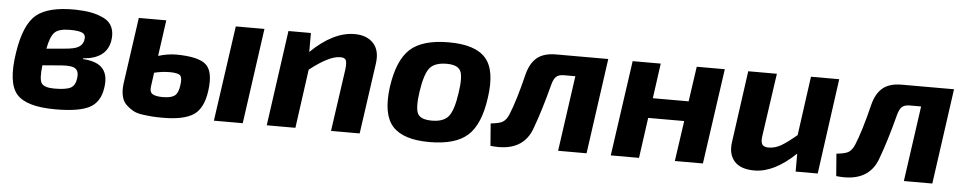

<svg xmlns="http://www.w3.org/2000/svg" viewBox="-35 -741 4967 988"><g transform="rotate(5 2448.5 -247.0)"><path d="M384 -261 383 -257Q457 -253 486.5 -218Q516 -183 505 -117Q494 -44 439.5 -15.5Q385 13 264 13Q113 13 63 -45.5Q13 -104 37 -259Q59 -406 121 -457.5Q183 -509 323 -507Q369 -506 403.5 -499.5Q438 -493 469.5 -478Q501 -463 514 -433.5Q527 -404 520 -362Q503 -270 384 -261ZM191 -294 282 -302Q334 -306 354.5 -317.5Q375 -329 381 -351Q388 -380 370.5 -390.5Q353 -401 303 -401Q246 -401 224.5 -379Q203 -357 191 -294ZM277 -215 178 -207Q169 -134 183.5 -113.5Q198 -93 250 -93Q309 -93 333 -105.5Q357 -118 362 -155Q367 -191 349 -205Q331 -219 277 -215Z M1300 -493 1231 0H1082L1152 -493ZM793 -493 767 -307Q815 -322 861 -322Q976 -321 1014.5 -285.5Q1053 -250 1040 -152Q1028 -60 978 -26Q928 8 819 8Q787 8 765.5 6.5Q744 5 714 1Q684 -3 665 -13.5Q646 -24 628.5 -40.5Q611 -57 604.5 -84Q598 -111 602 -147L651 -493ZM754 -219 744 -146Q740 -118 756.5 -108Q773 -98 809 -98Q852 -98 870.5 -112Q889 -126 894 -166Q900 -205 888.5 -217Q877 -229 834 -229Q795 -229 754 -219Z M1540 -493V-395Q1655 -507 1765 -507Q1828 -507 1862 -470.5Q1896 -434 1887 -367L1835 0H1687L1733 -323Q1737 -359 1730 -371Q1723 -383 1699 -382Q1643 -381 1545 -304L1503 0H1355L1424 -493Z M2252 -507Q2389 -507 2443 -445Q2497 -383 2476 -240Q2457 -101 2393.5 -44Q2330 13 2196 13Q2060 13 2005 -48.5Q1950 -110 1969 -252Q1989 -392 2052.5 -449.5Q2116 -507 2252 -507ZM2250 -396Q2189 -396 2163 -365Q2137 -334 2123 -240Q2111 -155 2126 -126.5Q2141 -98 2199 -98Q2259 -98 2285 -129.5Q2311 -161 2324 -252Q2337 -338 2321.5 -367Q2306 -396 2250 -396Z M3076 -493 3007 0H2860L2915 -390H2856Q2830 -390 2816.5 -378Q2803 -366 2795 -335Q2760 -201 2727 -112Q2683 25 2511 5L2502 -110Q2549 -115 2564 -125Q2582 -136 2594 -164Q2625 -239 2658 -374Q2673 -435 2708 -464Q2743 -493 2806 -493Z M3678 -493 3608 0H3463L3493 -209H3307L3278 0H3132L3202 -493H3347L3322 -312H3507L3533 -493Z M4269 -493 4201 0H4087V-93Q3977 13 3874 13Q3803 13 3770.5 -24Q3738 -61 3748 -126L3799 -493H3947L3900 -166Q3896 -136 3904.5 -123.5Q3913 -111 3937 -111Q3969 -111 3999.5 -128Q4030 -145 4081 -188L4123 -493Z M4862 -493 4793 0H4646L4701 -390H4642Q4616 -390 4602.5 -378Q4589 -366 4581 -335Q4546 -201 4513 -112Q4469 25 4297 5L4288 -110Q4335 -115 4350 -125Q4368 -136 4380 -164Q4411 -239 4444 -374Q4459 -435 4494 -464Q4529 -493 4592 -493Z"/></g></svg>

Font: Exo 2.0
Style: Bold Italic
Weight: 700
Italic angle: -8°
Designer: Natanael Gama
Version: Version 1.001;PS 001.001;hotconv 1.0.70;makeotf.lib2.5.58329